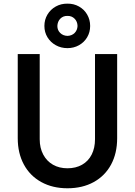

<svg xmlns="http://www.w3.org/2000/svg" viewBox="-20 -1013 731 1041"><path d="M76.2 -263.7V-719.7H195.3V-257.8Q195.3 -210.9 214.4 -175Q233.4 -139.2 267.3 -119.9Q301.3 -100.6 345.7 -100.6Q391.1 -100.6 425 -119.9Q459 -139.2 477.1 -175Q495.1 -210.9 495.1 -257.8V-719.7H615.2V-263.7Q615.2 -182.1 582.3 -120.8Q549.3 -59.6 488.3 -25.9Q427.2 7.8 345.7 7.8Q265.1 7.8 203.9 -25.9Q142.6 -59.6 109.4 -121.1Q76.2 -182.6 76.2 -263.7ZM220.7 -872.1Q220.7 -906.2 237.3 -934.1Q253.9 -961.9 282.5 -977.8Q311 -993.7 345.7 -993.2Q379.9 -993.7 408.2 -977.8Q436.5 -961.9 452.6 -934.1Q468.8 -906.2 468.8 -872.1Q468.8 -838.4 452.6 -811Q436.5 -783.7 408.2 -767.8Q379.9 -752 345.7 -752Q311 -752 282.5 -767.8Q253.9 -783.7 237.3 -811Q220.7 -838.4 220.7 -872.1ZM400.4 -872.1Q399.9 -896 384.5 -911.6Q369.1 -927.2 345.7 -926.8Q322.3 -927.2 307.1 -911.9Q292 -896.5 291 -872.1Q291 -849.6 306.2 -834.5Q321.3 -819.3 345.7 -818.4Q369.6 -819.3 384.5 -834.2Q399.4 -849.1 400.4 -872.1Z"/></svg>

Font: Reddit Sans Chocolate SemiBold
Style: Regular
Weight: 600
Designer: Stephen Hutchings
Foundry: Reddit
Version: Version 1.011